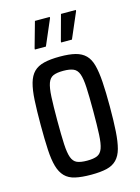

<svg xmlns="http://www.w3.org/2000/svg" viewBox="-109 -756 601 826"><g transform="rotate(-15 191.5 -343.0)"><path d="M193 8Q151 8 122.5 1.5Q94 -5 77 -22.5Q60 -40 51.5 -69.5Q43 -99 40.5 -144.5Q38 -190 38 -255Q38 -319 40.5 -364.5Q43 -410 51.5 -440Q60 -470 77 -487Q94 -504 122.5 -511Q151 -518 193 -518Q235 -518 262.5 -511Q290 -504 307 -487Q324 -470 332 -440Q340 -410 343 -364.5Q346 -319 346 -255Q346 -190 343 -144.5Q340 -99 332 -69.5Q324 -40 307 -22.5Q290 -5 262.5 1.5Q235 8 193 8ZM192 -55Q221 -55 237 -62Q253 -69 260.5 -89.5Q268 -110 270 -150Q272 -190 272 -255Q272 -320 270 -360Q268 -400 260.5 -420.5Q253 -441 236.5 -448Q220 -455 192 -455Q163 -455 147 -448Q131 -441 123.5 -420.5Q116 -400 114 -360Q112 -320 112 -255Q112 -189 114 -149.5Q116 -110 123.5 -89.5Q131 -69 147 -62Q163 -55 192 -55ZM98 -575V-580L130 -694H196V-689L147 -575ZM215 -575V-580L246 -694H312V-689L263 -575Z"/></g></svg>

Font: Saira ExtraCondensed Medium
Style: Regular
Weight: 500
Width: 2
Designer: Hector Gatti with collaboration of the Omnibus-Type team
Foundry: Omnibus-Type
Version: Version 1.101